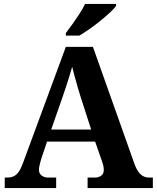

<svg xmlns="http://www.w3.org/2000/svg" viewBox="-20 -951 793 971"><path d="M4 0V-53H16Q34 -53 48 -59Q62 -65 73.5 -80.5Q85 -96 96 -126L313 -714H450L659 -125Q669 -97 680.5 -81.5Q692 -66 705.5 -59.5Q719 -53 735 -53H753V0H423V-53H462Q477 -53 491 -62Q505 -71 505 -92Q505 -100 503.5 -108Q502 -116 500 -123Q498 -130 496 -135L461 -235H218L189 -149Q187 -141 184 -131Q181 -121 179 -110.5Q177 -100 177 -92Q177 -73 191 -63Q205 -53 222 -53H264V0ZM239 -296H441L388 -460Q381 -483 373 -509.5Q365 -536 358 -563Q351 -590 345 -613Q339 -592 331 -566Q323 -540 314.5 -514Q306 -488 298 -465ZM313 -784Q328 -803 346.5 -829Q365 -855 382.5 -882Q400 -909 410 -931H567V-921Q558 -908 536.5 -888Q515 -868 488 -846Q461 -824 433 -804.5Q405 -785 381 -771H313Z"/></svg>

Font: Noto Serif Armenian
Style: Bold
Weight: 700
Version: Version 2.007